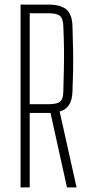

<svg xmlns="http://www.w3.org/2000/svg" viewBox="-20 -820 391 840"><path d="M70 0V-800H191Q246 -800 270.8 -778.2Q295.5 -756.5 297 -707Q299 -649 299.8 -600.2Q300.5 -551.5 299.8 -507.2Q299 -463 297 -418Q295.5 -382 282.2 -361.2Q269 -340.5 241 -332L315 0H273L201 -326H110V0ZM110 -364H190Q228.5 -364 242.5 -375.2Q256.5 -386.5 257 -418Q258.5 -475 259.5 -518.8Q260.5 -562.5 260 -606.2Q259.5 -650 257 -707Q255.5 -739.5 242 -750.8Q228.5 -762 191 -762H110Z"/></svg>

Font: Big Shoulders Text SC Thin
Style: Regular
Weight: 100
Designer: Patric King
Foundry: XO Type Co
Version: Version 2.002